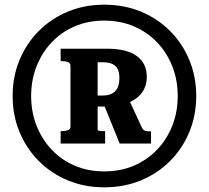

<svg xmlns="http://www.w3.org/2000/svg" viewBox="-20 -765 892 820"><path d="M425 -33Q495 -33 552 -57.5Q609 -82 651 -126Q693 -170 716 -228.5Q739 -287 739 -355Q739 -423 716 -481.5Q693 -540 651 -584Q609 -628 551.5 -652.5Q494 -677 425 -677Q356 -677 299 -652.5Q242 -628 200.5 -584Q159 -540 136 -481.5Q113 -423 113 -355Q113 -287 136 -228.5Q159 -170 200.5 -126Q242 -82 299 -57.5Q356 -33 425 -33ZM425 35Q341 35 270 5.5Q199 -24 146 -77Q93 -130 63.5 -201Q34 -272 34 -355Q34 -438 63.5 -509Q93 -580 146 -633Q199 -686 270 -715.5Q341 -745 425 -745Q510 -745 581.5 -715.5Q653 -686 706 -633Q759 -580 788.5 -509Q818 -438 818 -355Q818 -272 788.5 -201Q759 -130 706 -77Q653 -24 581.5 5.5Q510 35 425 35ZM239 -152V-205H244Q259 -205 270 -209Q281 -213 281 -225V-484Q281 -496 270 -500Q259 -504 244 -504H239V-557H437Q522 -557 564.5 -525.5Q607 -494 607 -437Q607 -408 595.5 -384.5Q584 -361 561.5 -344.5Q539 -328 507 -319Q475 -310 433 -310H397V-210Q397 -208 401 -207Q405 -206 411.5 -205.5Q418 -205 424 -205H429V-152ZM422 -499H397V-357H419Q454 -357 472 -375.5Q490 -394 490 -432Q490 -468 472.5 -483.5Q455 -499 422 -499ZM417 -335 518 -367 586 -220Q591 -210 598.5 -207Q606 -204 617 -204H625V-152H491Z"/></svg>

Font: Roboto Serif 36pt
Style: Bold
Weight: 700
Version: Version 1.008